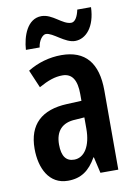

<svg xmlns="http://www.w3.org/2000/svg" viewBox="-85 -866 619 867"><g transform="rotate(-10 224.5 -433.0)"><path d="M71 -671H134C138 -703 157 -726 172 -726C204 -726 251 -672 297 -672C347 -672 391 -720 394 -810H331C325 -781 313 -756 294 -756C254 -756 217 -809 166 -809C101 -809 75 -733 71 -671ZM224 -620C170 -620 116 -605 69 -576L104 -494C147 -518 179 -529 213 -529C258 -529 278 -495 278 -432V-401L211 -398C95 -393 32 -336 32 -224C32 -136 69 -56 156 -56C217 -56 255 -84 287 -140H289L306 -66H388V-429C388 -555 334 -620 224 -620ZM237 -322 278 -325V-273C278 -194 247 -145 200 -145C164 -145 144 -169 144 -224C144 -284 174 -320 237 -322Z"/></g></svg>

Font: Noto Sans Malayalam UI ExtraCondensed SemiBold
Style: Regular
Weight: 600
Width: 2
Designer: Jelle Bosma - Monotype Design Team
Foundry: Monotype Imaging Inc.
Version: Version 2.104